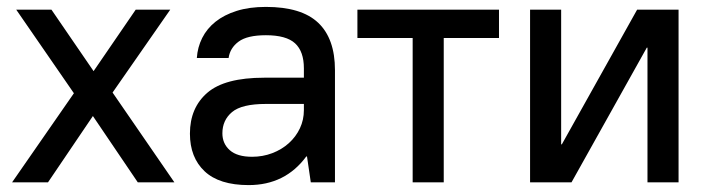

<svg xmlns="http://www.w3.org/2000/svg" viewBox="-20 -528 2060 556"><path d="M194 -258 27 -500H129L251 -322L373 -500H473L306 -260L485 0H379L249 -192L119 0H15Z M700 8Q615 8 572.5 -32Q530 -72 530 -141Q530 -216 580.5 -259.5Q631 -303 745 -303H860V-330Q860 -379 834.5 -402.5Q809 -426 750 -426Q696 -426 671 -407.5Q646 -389 642 -360H550Q552 -391 565.5 -418Q579 -445 604 -465Q629 -485 665.5 -496.5Q702 -508 750 -508Q853 -508 901.5 -462Q950 -416 950 -325V0H880L869 -75H867Q806 8 700 8ZM710 -74Q741 -74 768.5 -84.5Q796 -95 816.5 -113.5Q837 -132 848.5 -156.5Q860 -181 860 -209V-227H750Q680 -227 652 -203.5Q624 -180 624 -142Q624 -112 645.5 -93Q667 -74 710 -74Z M1175 -418H1015V-500H1425V-418H1265V0H1175Z M1515 -500H1605V-110H1607L1825 -500H1945V0H1855V-390H1853L1635 0H1515Z"/></svg>

Font: PT Root UI Medium
Style: Regular
Weight: 500
Designer: Vitaly Kuzmin
Foundry: ParaType Ltd.
Version: Version 2.001G